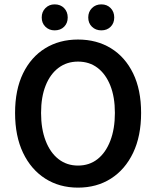

<svg xmlns="http://www.w3.org/2000/svg" viewBox="-20 -847 714 879"><path d="M337 12Q252 12 187 -29.5Q122 -71 85.5 -147.5Q49 -224 49 -330Q49 -436 85.5 -511Q122 -586 187 -626Q252 -666 337 -666Q423 -666 488 -626Q553 -586 589.5 -511Q626 -436 626 -330Q626 -224 589.5 -147.5Q553 -71 488 -29.5Q423 12 337 12ZM337 -89Q389 -89 426.5 -118.5Q464 -148 485 -202.5Q506 -257 506 -330Q506 -403 485 -455.5Q464 -508 426.5 -536.5Q389 -565 337 -565Q286 -565 248 -536.5Q210 -508 189 -455.5Q168 -403 168 -330Q168 -257 189 -202.5Q210 -148 248 -118.5Q286 -89 337 -89ZM230 -708Q205 -708 188 -724.5Q171 -741 171 -767Q171 -793 188 -810Q205 -827 230 -827Q257 -827 273.5 -810Q290 -793 290 -767Q290 -741 273.5 -724.5Q257 -708 230 -708ZM444 -708Q418 -708 401 -724.5Q384 -741 384 -767Q384 -793 401 -810Q418 -827 444 -827Q470 -827 486.5 -810Q503 -793 503 -767Q503 -741 486.5 -724.5Q470 -708 444 -708Z"/></svg>

Font: Source Sans 3 SemiBold
Style: Regular
Weight: 600
Designer: Paul D. Hunt
Foundry: Adobe
Version: Version 3.046;hotconv 1.0.118;makeotfexe 2.5.65603